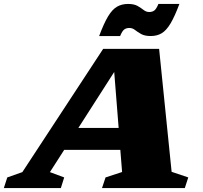

<svg xmlns="http://www.w3.org/2000/svg" viewBox="-84 -955 1030 975"><path d="M787.5 -82.5 872 -54 854.5 0H434L452 -54L536 -81.5L527 -194H242L169.5 -81L242 -54L225 0H-64.5L-47 -54L29.5 -81L440 -707H724ZM314 -305.5H518.5L496 -589.5ZM827 -935Q803 -871 781.8 -835.5Q760.5 -800 736.8 -786Q713 -772 681.5 -772Q651 -772 632.8 -782.2Q614.5 -792.5 601.5 -802.8Q588.5 -813 573 -813Q557 -813 546.8 -805.2Q536.5 -797.5 526 -772H419.5Q443.5 -836.5 464.8 -871.8Q486 -907 510.2 -921Q534.5 -935 566.5 -935Q596.5 -935 614.5 -924.8Q632.5 -914.5 645.5 -904.2Q658.5 -894 673.5 -894Q689.5 -894 699.8 -901.8Q710 -909.5 720.5 -935Z"/></svg>

Font: Newsreader 6pt ExtraBold
Style: Italic
Weight: 800
Italic angle: -17°
Designer: Hugues Gentile
Foundry: Production Type
Version: Version 1.003; ttfautohint (v1.8.3)